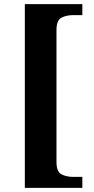

<svg xmlns="http://www.w3.org/2000/svg" viewBox="-20 -780 455 928"><path d="M100 128V-760H378V-707H335Q301 -707 277 -694.5Q253 -682 253 -635V3Q253 50 277 62.5Q301 75 335 75H378V128Z"/></svg>

Font: Noto Serif Myanmar
Style: Bold
Weight: 700
Designer: Ben Mitchell and the Monotype Design Team
Foundry: Monotype Imaging Inc.
Version: Version 2.106; ttfautohint (v1.8.4.7-5d5b)